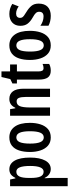

<svg xmlns="http://www.w3.org/2000/svg" viewBox="815 -1515 940 2610"><g transform="rotate(-90 1285.0 -210.0)"><path d="M288 -553Q365 -553 406.5 -480.5Q448 -408 448 -271Q448 -139 407 -64.5Q366 10 292 10Q254 10 223 -10.5Q192 -31 172 -72H167Q171 -16 171 13V240H59V-543H150L165 -471H172Q195 -517 223 -535Q251 -553 288 -553ZM256 -458Q212 -458 191.5 -417Q171 -376 171 -286V-262Q171 -171 191.5 -129Q212 -87 256 -87Q334 -87 334 -270Q334 -364 315.5 -411Q297 -458 256 -458Z M920 -273Q920 -194 899.5 -130Q879 -66 835.5 -28Q792 10 721 10Q654 10 610.5 -27.5Q567 -65 545.5 -129Q524 -193 524 -273Q524 -358 545 -421Q566 -484 610 -518.5Q654 -553 723 -553Q814 -553 867 -481.5Q920 -410 920 -273ZM638 -271Q638 -179 658 -132Q678 -85 722 -85Q766 -85 786 -132Q806 -179 806 -273Q806 -365 786 -411.5Q766 -458 722 -458Q678 -458 658 -412Q638 -366 638 -271Z M1245 -553Q1312 -553 1348 -505Q1384 -457 1384 -363V0H1272V-333Q1272 -393 1259 -423.5Q1246 -454 1212 -454Q1166 -454 1147.5 -411.5Q1129 -369 1129 -269V0H1017V-543H1106L1118 -472H1125Q1162 -553 1245 -553Z M1665 -88Q1691 -88 1721 -101V-12Q1702 -1 1679 4.5Q1656 10 1629 10Q1565 10 1536.5 -30Q1508 -70 1508 -152V-450H1455V-511L1515 -540L1543 -660H1619V-543H1714V-450H1619V-159Q1619 -123 1629 -105.5Q1639 -88 1665 -88Z M2171 -273Q2171 -194 2150.5 -130Q2130 -66 2086.5 -28Q2043 10 1972 10Q1905 10 1861.5 -27.5Q1818 -65 1796.5 -129Q1775 -193 1775 -273Q1775 -358 1796 -421Q1817 -484 1861 -518.5Q1905 -553 1974 -553Q2065 -553 2118 -481.5Q2171 -410 2171 -273ZM1889 -271Q1889 -179 1909 -132Q1929 -85 1973 -85Q2017 -85 2037 -132Q2057 -179 2057 -273Q2057 -365 2037 -411.5Q2017 -458 1973 -458Q1929 -458 1909 -412Q1889 -366 1889 -271Z M2541 -154Q2541 -74 2497 -32Q2453 10 2375 10Q2336 10 2302 2Q2268 -6 2240 -21V-131Q2264 -113 2298 -100.5Q2332 -88 2366 -88Q2430 -88 2430 -148Q2430 -173 2413.5 -192Q2397 -211 2348 -238Q2297 -267 2268 -305Q2239 -343 2239 -404Q2239 -472 2282.5 -512.5Q2326 -553 2400 -553Q2438 -553 2471.5 -543Q2505 -533 2537 -513L2503 -426Q2481 -442 2456 -451.5Q2431 -461 2405 -461Q2377 -461 2362 -446.5Q2347 -432 2347 -408Q2347 -391 2353.5 -379Q2360 -367 2378 -353.5Q2396 -340 2429 -320Q2479 -290 2510 -253Q2541 -216 2541 -154Z"/></g></svg>

Font: Noto Sans Ethiopic ExtraCondensed SemiBold
Style: Regular
Weight: 600
Width: 2
Designer: Monotype Design Team
Foundry: Monotype Imaging Inc.
Version: Version 2.102; ttfautohint (v1.8.4.7-5d5b)